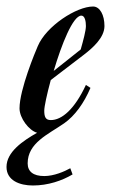

<svg xmlns="http://www.w3.org/2000/svg" viewBox="-110 -401 363 590"><path d="M106 116C88 126 56 140 26 140C-8 140 -25 126 -25 101C-25 38 38 12 87 -22C120 -45 148 -84 168 -131L154 -140C119 -65 80 -32 46 -32C30 -32 26 -42 26 -61C26 -73 34 -111 46 -155L148 -233C174 -253 211 -285 211 -321C211 -355 197 -381 176 -381C125 -381 32 -321 6 -259C-1 -243 -50 -126 -50 -68C-50 -38 -21 0 4 7C-40 32 -90 66 -90 112C-90 154 -49 169 -9 169C38 169 81 154 113 135ZM140 -353C151 -353 154 -335 154 -321C154 -307 146 -277 138 -249L55 -183C79 -264 114 -353 140 -353Z"/></svg>

Font: Romanesco
Style: Regular
Weight: 400
Designer: Astigmatic (AOETI)
Foundry: Astigmatic (AOETI)
Version: Version 1.000